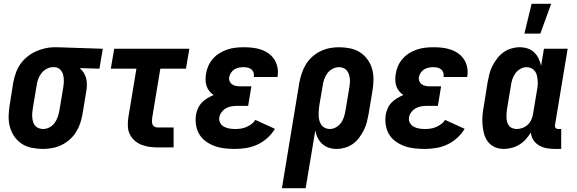

<svg xmlns="http://www.w3.org/2000/svg" viewBox="-20 -777 3040 1012"><path d="M206 8Q176 8 147 2Q118 -4 95 -19Q72 -34 56 -57Q40 -80 32.5 -107Q25 -134 25.5 -164Q26 -194 31 -223L50 -343Q55 -368 63.5 -392.5Q72 -417 87 -438.5Q102 -460 122.5 -477Q143 -494 167 -505Q191 -516 216 -522Q241 -528 265 -528H281L522 -520L504 -415L400 -418Q412 -408 421 -394Q430 -380 434 -364.5Q438 -349 438 -331.5Q438 -314 435 -297L415 -177Q411 -152 403 -128Q395 -104 381.5 -82Q368 -60 348 -42Q328 -24 304 -12.5Q280 -1 255 3.5Q230 8 206 8ZM207 -97Q224 -97 240.5 -105.5Q257 -114 267.5 -128.5Q278 -143 284 -160Q290 -177 293 -194L313 -314Q316 -331 316.5 -348.5Q317 -366 313 -382Q309 -398 297.5 -410Q286 -422 268 -423H259Q242 -423 225.5 -414Q209 -405 198 -390.5Q187 -376 181 -359.5Q175 -343 173 -326L153 -206Q151 -194 150 -182Q149 -170 150 -158Q151 -146 154.5 -134.5Q158 -123 165 -114.5Q172 -106 183.5 -101.5Q195 -97 207 -97Z M812 0Q790 0 768 -3Q746 -6 725.5 -14Q705 -22 689.5 -36Q674 -50 664.5 -69Q655 -88 654 -110Q653 -132 656 -155L699 -415H564L582 -520H978L960 -415H825L782 -155Q781 -146 781 -137Q781 -128 784 -120.5Q787 -113 795 -109Q803 -105 812 -105H895V0Z M1219 8Q1191 8 1164 5Q1137 2 1112 -7Q1087 -16 1065.5 -31.5Q1044 -47 1031 -68.5Q1018 -90 1013.5 -117Q1009 -144 1013 -172Q1016 -189 1023.5 -206Q1031 -223 1044 -236.5Q1057 -250 1073 -259.5Q1089 -269 1106 -276Q1094 -284 1084 -296Q1074 -308 1069 -323Q1064 -338 1063.5 -354.5Q1063 -371 1066 -388Q1069 -409 1078 -429.5Q1087 -450 1102.5 -467.5Q1118 -485 1137.5 -497Q1157 -509 1178 -516Q1199 -523 1221 -525.5Q1243 -528 1264 -528Q1288 -528 1311 -525.5Q1334 -523 1356 -515.5Q1378 -508 1396 -495Q1414 -482 1426 -463.5Q1438 -445 1442.5 -422Q1447 -399 1443 -375L1442 -371H1318V-372Q1320 -384 1316.5 -394.5Q1313 -405 1305 -411.5Q1297 -418 1286 -420.5Q1275 -423 1264 -423Q1252 -423 1239.5 -420.5Q1227 -418 1216 -411.5Q1205 -405 1197.5 -393.5Q1190 -382 1188 -370Q1186 -359 1190.5 -348.5Q1195 -338 1204 -332Q1213 -326 1224 -324Q1235 -322 1247 -322H1305L1288 -219H1230Q1215 -219 1200 -216.5Q1185 -214 1171.5 -206.5Q1158 -199 1148 -186Q1138 -173 1136 -158Q1133 -143 1140.5 -129.5Q1148 -116 1161 -109Q1174 -102 1189 -99.5Q1204 -97 1220 -97Q1234 -97 1248.5 -99Q1263 -101 1277.5 -107Q1292 -113 1305 -122.5Q1318 -132 1326 -145L1429 -98Q1413 -71 1389 -49.5Q1365 -28 1337 -15Q1309 -2 1278.5 3Q1248 8 1219 8Z M1466 215 1558 -343Q1563 -368 1571 -392Q1579 -416 1592.5 -438Q1606 -460 1626 -478Q1646 -496 1670 -507.5Q1694 -519 1718.5 -523.5Q1743 -528 1767 -528Q1797 -528 1826 -522Q1855 -516 1878 -501Q1901 -486 1917.5 -463Q1934 -440 1941.5 -413Q1949 -386 1948.5 -356Q1948 -326 1943 -297L1923 -177Q1919 -155 1913.5 -133Q1908 -111 1897.5 -90.5Q1887 -70 1873 -51Q1859 -32 1840 -18.5Q1821 -5 1798.5 1.5Q1776 8 1754 8Q1732 8 1712.5 1.5Q1693 -5 1678 -19Q1663 -33 1654 -51.5Q1645 -70 1642 -90L1591 215ZM1719 -97Q1735 -97 1751 -106Q1767 -115 1777.5 -129.5Q1788 -144 1793 -160.5Q1798 -177 1801 -194L1821 -314Q1823 -326 1824 -338Q1825 -350 1824 -362Q1823 -374 1819 -385.5Q1815 -397 1808 -405.5Q1801 -414 1790 -418.5Q1779 -423 1767 -423Q1750 -423 1733.5 -414.5Q1717 -406 1706 -391.5Q1695 -377 1689 -360Q1683 -343 1681 -326L1663 -221Q1661 -207 1660 -193.5Q1659 -180 1659.5 -167Q1660 -154 1663.5 -141Q1667 -128 1674.5 -118Q1682 -108 1693.5 -102.5Q1705 -97 1719 -97Z M2219 8Q2191 8 2164 5Q2137 2 2112 -7Q2087 -16 2065.5 -31.5Q2044 -47 2031 -68.5Q2018 -90 2013.5 -117Q2009 -144 2013 -172Q2016 -189 2023.5 -206Q2031 -223 2044 -236.5Q2057 -250 2073 -259.5Q2089 -269 2106 -276Q2094 -284 2084 -296Q2074 -308 2069 -323Q2064 -338 2063.5 -354.5Q2063 -371 2066 -388Q2069 -409 2078 -429.5Q2087 -450 2102.5 -467.5Q2118 -485 2137.5 -497Q2157 -509 2178 -516Q2199 -523 2221 -525.5Q2243 -528 2264 -528Q2288 -528 2311 -525.5Q2334 -523 2356 -515.5Q2378 -508 2396 -495Q2414 -482 2426 -463.5Q2438 -445 2442.5 -422Q2447 -399 2443 -375L2442 -371H2318V-372Q2320 -384 2316.5 -394.5Q2313 -405 2305 -411.5Q2297 -418 2286 -420.5Q2275 -423 2264 -423Q2252 -423 2239.5 -420.5Q2227 -418 2216 -411.5Q2205 -405 2197.5 -393.5Q2190 -382 2188 -370Q2186 -359 2190.5 -348.5Q2195 -338 2204 -332Q2213 -326 2224 -324Q2235 -322 2247 -322H2305L2288 -219H2230Q2215 -219 2200 -216.5Q2185 -214 2171.5 -206.5Q2158 -199 2148 -186Q2138 -173 2136 -158Q2133 -143 2140.5 -129.5Q2148 -116 2161 -109Q2174 -102 2189 -99.5Q2204 -97 2220 -97Q2234 -97 2248.5 -99Q2263 -101 2277.5 -107Q2292 -113 2305 -122.5Q2318 -132 2326 -145L2429 -98Q2413 -71 2389 -49.5Q2365 -28 2337 -15Q2309 -2 2278.5 3Q2248 8 2219 8Z M2744 -600 2782 -757H2885L2828 -600ZM2635 8Q2609 8 2587 -2Q2565 -12 2551 -31Q2537 -50 2531 -73.5Q2525 -97 2523 -122Q2521 -147 2523.5 -172.5Q2526 -198 2531 -223L2550 -343Q2554 -365 2559.5 -387Q2565 -409 2575.5 -429.5Q2586 -450 2600.5 -469Q2615 -488 2634 -501.5Q2653 -515 2675 -521.5Q2697 -528 2719 -528Q2741 -528 2761 -521.5Q2781 -515 2795.5 -501Q2810 -487 2819 -468.5Q2828 -450 2832 -430L2847 -520H2972L2905 -116Q2904 -108 2909 -102.5Q2914 -97 2921 -97H2938V8H2903Q2881 8 2860 4Q2839 0 2820.5 -11Q2802 -22 2791 -39.5Q2780 -57 2778 -79Q2767 -60 2751.5 -43Q2736 -26 2717 -14.5Q2698 -3 2676.5 2.5Q2655 8 2635 8ZM2704 -97Q2719 -97 2735 -103Q2751 -109 2763 -121Q2775 -133 2781.5 -148.5Q2788 -164 2790 -179L2810 -299Q2813 -313 2814 -326.5Q2815 -340 2814 -353Q2813 -366 2810 -379Q2807 -392 2799.5 -402Q2792 -412 2780.5 -417.5Q2769 -423 2755 -423Q2739 -423 2723 -414Q2707 -405 2696.5 -390.5Q2686 -376 2680.5 -359.5Q2675 -343 2673 -326L2653 -206Q2651 -194 2650 -182Q2649 -170 2649.5 -158Q2650 -146 2653 -135Q2656 -124 2662.5 -115Q2669 -106 2680.5 -101.5Q2692 -97 2704 -97Z"/></svg>

Font: Iosevka SS18 Extrabold
Style: Italic
Weight: 800
Italic angle: -9°
Monospace: yes
Designer: Belleve Invis
Foundry: Belleve Invis
Version: Version 25.1.1; ttfautohint (v1.8.4)